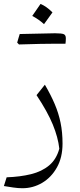

<svg xmlns="http://www.w3.org/2000/svg" viewBox="-20 -701 414 988"><path d="M301.8 38.1Q301.8 109.4 272.7 160.9Q243.7 212.4 196.8 240Q149.9 267.6 95.2 267.6Q73.7 267.6 48.3 263.9Q22.9 260.3 0 256.3L14.2 211.4Q83.5 209 139.4 195.3Q195.3 181.6 232.9 150.1Q270.5 118.7 285.2 64Q278.8 5.9 251.7 -60.1Q224.6 -126 168 -211.4L210.9 -265.1Q241.7 -212.4 261.7 -165.3Q281.7 -118.2 291.7 -69.3Q301.8 -20.5 301.8 38.1ZM316.9 -476.1H269Q198.7 -476.1 77.6 -472.2Q71.3 -478.5 68.4 -481.9Q72.3 -494.6 75.2 -505.1Q78.1 -515.6 81.5 -525.9Q228 -529.8 263.2 -529.8Q298.3 -529.8 308.6 -524.9Q318.8 -520 318.8 -504.4Q318.8 -488.8 316.9 -476.1ZM146 -619.1Q182.6 -672.4 188.5 -680.7Q218.3 -668.9 250 -637.2Q221.2 -596.7 206.5 -576.7Q180.7 -600.6 146 -619.1Z"/></svg>

Font: Pinar-DS2-FD Light
Style: Regular
Weight: 300
Designer: Amin Abedi
Version: Version 2.000